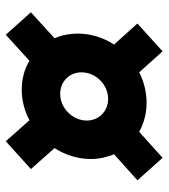

<svg xmlns="http://www.w3.org/2000/svg" viewBox="20 -594 570 649"><g transform="rotate(-90 304.5 -269.0)"><path d="M184 -83C213 -67 246 -58 282 -58C318 -58 354 -67 385 -83L456 -4L550 -89L479 -168C502 -203 516 -247 516 -291C516 -315 512 -342 500 -369L588 -449L512 -534L424 -454C396 -471 363 -480 326 -480C291 -480 255 -471 223 -454L152 -534L58 -449L129 -369C106 -334 92 -291 92 -246C92 -217 99 -191 108 -168L20 -89L96 -4ZM295 -188C253 -188 222 -220 222 -260C222 -308 264 -350 312 -350C354 -350 385 -319 385 -278C385 -230 344 -188 295 -188Z"/></g></svg>

Font: Plus Jakarta Sans ExtraBold
Style: Italic
Weight: 800
Italic angle: -8°
Designer: Gumpita Rahayu
Foundry: Tokotype
Version: Version 2.071;gftools[0.9.30]